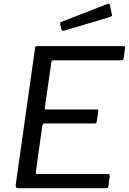

<svg xmlns="http://www.w3.org/2000/svg" viewBox="-20 -983 674 1003"><path d="M163 -731Q164 -738 166 -740Q168 -742 174 -742H626Q636 -742 633 -729L626 -679Q625 -673 622.5 -670.5Q620 -668 612 -668H260Q254 -668 251.5 -666Q249 -664 248 -657L214 -419Q213 -415 215 -413Q217 -411 222 -411H486Q491 -411 492.5 -408.5Q494 -406 493 -400L485 -346Q484 -338 474 -338H212Q203 -338 201 -326L167 -83Q166 -74 174 -74H543Q550 -74 552 -72Q554 -70 553 -63L546 -9Q545 -3 543 -1.5Q541 0 535 0H75Q60 0 62 -17L163 -731ZM555 -955 564 -910Q566 -904 564.5 -900.5Q563 -897 554 -894L316 -823Q309 -821 305 -824Q301 -827 300 -833L295 -855Q293 -866 299 -868L543 -963Q547 -964 550.5 -962.5Q554 -961 555 -955Z"/></svg>

Font: Libre Franklin
Style: Italic
Weight: 400
Italic angle: -8°
Designer: Pablo Impallari, Rodrigo Fuenzalida, Nhung Nguyen
Foundry: Impallari Type
Version: Version 3.000